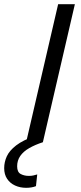

<svg xmlns="http://www.w3.org/2000/svg" viewBox="-78 -680 388 918"><path d="M47 218Q18 218 -6 207Q-30 196 -44 175Q-58 154 -58 124Q-58 95 -45.5 67.5Q-33 40 -0.5 15Q32 -10 90 -30L127 0Q90 12 62 28Q34 44 19 65.5Q4 87 4 115Q4 143 21 152Q38 161 60 161Q72 161 81 159Q90 157 100 154L94 210Q84 214 72 216Q60 218 47 218ZM280 -660 127 0H47L200 -660Z"/></svg>

Font: Work Sans
Style: Italic
Weight: 400
Italic angle: -13°
Designer: Wei Huang
Foundry: Wei Huang
Version: Version 2.012